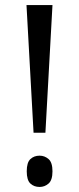

<svg xmlns="http://www.w3.org/2000/svg" viewBox="-20 -734 314 761"><path d="M113 -208 85 -714H188L160 -208ZM137 7Q115 7 100.5 -6.5Q86 -20 86 -55Q86 -90 100.5 -103.5Q115 -117 137 -117Q157 -117 172.5 -103.5Q188 -90 188 -55Q188 -20 172.5 -6.5Q157 7 137 7Z"/></svg>

Font: Noto Serif Ethiopic ExtraCondensed
Style: Regular
Weight: 400
Width: 2
Designer: Monotype Design Team
Foundry: Monotype Imaging Inc.
Version: Version 2.102; ttfautohint (v1.8.4.7-5d5b)